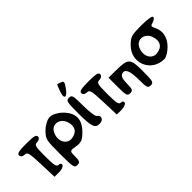

<svg xmlns="http://www.w3.org/2000/svg" viewBox="36 -2258 3584 3584"><g transform="rotate(-45 1827.5 -466.5)"><path d="M27 -696C27 -661 62 -633 108 -633C181 -633 191 -598 202 -290L214 54H335C402 54 465 31 475 2C486 -27 465 -50 427 -50C373 -50 360 -104 360 -342C360 -604 368 -633 443 -633C489 -633 527 -662 527 -696C527 -745 473 -758 277 -758C81 -758 27 -745 27 -696Z M708 -679C592 -563 588 -541 588 -179C588 171 594 200 671 200C739 200 754 173 754 56C754 -86 756 -88 898 -65C1019 -46 1062 -62 1171 -169C1342 -338 1343 -511 1175 -679C1104 -750 1008 -800 942 -800C876 -800 779 -750 708 -679ZM1107 -496C1160 -346 1100 -243 950 -225C801 -207 717 -371 791 -533C858 -681 1050 -658 1107 -496Z M1364 -492C1364 -117 1387 -50 1514 -50C1614 -50 1652 -146 1572 -195C1549 -209 1530 -352 1530 -510C1530 -772 1523 -800 1447 -800C1372 -800 1364 -771 1364 -492ZM1417 -1008C1355 -841 1423 -813 1528 -962C1602 -1066 1604 -1086 1547 -1108C1509 -1122 1477 -1133 1472 -1133C1467 -1133 1443 -1079 1417 -1008Z M1671 -696C1671 -661 1706 -633 1752 -633C1825 -633 1835 -598 1846 -290L1858 54H1979C2046 54 2109 31 2119 2C2130 -27 2109 -50 2071 -50C2017 -50 2004 -104 2004 -342C2004 -604 2012 -633 2087 -633C2133 -633 2171 -662 2171 -696C2171 -745 2117 -758 1921 -758C1725 -758 1671 -745 1671 -696Z M2234 -296C2234 -79 2244 -50 2317 -50C2387 -50 2400 -77 2400 -219C2400 -336 2421 -395 2467 -413C2565 -450 2609 -354 2609 -104C2609 88 2620 117 2692 117C2767 117 2775 87 2775 -175C2775 -508 2748 -538 2430 -540L2234 -542Z M2956 -679C2712 -435 2873 -50 3219 -50C3265 -50 3356 -104 3422 -171C3549 -299 3577 -450 3501 -592C3469 -652 3477 -671 3544 -688C3590 -699 3627 -729 3627 -754C3627 -782 3523 -800 3352 -800C3102 -800 3066 -789 2956 -679ZM3355 -496C3408 -346 3348 -243 3198 -225C3049 -207 2965 -371 3039 -533C3106 -681 3298 -658 3355 -496Z"/></g></svg>

Font: Hussar Skorodowane
Style: Bold
Weight: 700
Foundry: Cannot Into Space Fonts
Version: Version 0.892